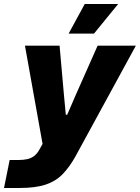

<svg xmlns="http://www.w3.org/2000/svg" viewBox="-59 -767 695 954"><path d="M-39 167 -11 28H33Q58 28 77.5 23.5Q97 19 112 7Q127 -5 138 -26L163 -71L160 -10L65 -540H237L259 -292L268 -197H275L316 -292L426 -540H616L316 10Q287 62 253 97.5Q219 133 168.5 150Q118 167 39 167ZM282 -600 362 -747H528L408 -600Z"/></svg>

Font: Mona Sans ExtraLight ExtraBold
Style: Italic
Weight: 800
Italic angle: -11.6951°
Version: Version 2.000